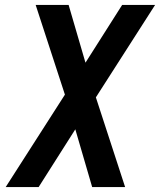

<svg xmlns="http://www.w3.org/2000/svg" viewBox="-20 -755 646 775"><path d="M3 0 242 -373 124 -735H257L325 -502L473 -735H606L367 -362L485 0H352L284 -233L136 0Z"/></svg>

Font: Iosevka Aile
Style: Bold Italic
Weight: 700
Italic angle: -9°
Designer: Belleve Invis
Foundry: Belleve Invis
Version: Version 28.0.1; ttfautohint (v1.8.4)